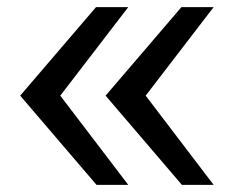

<svg xmlns="http://www.w3.org/2000/svg" viewBox="-20 -518 675 538"><path d="M489.7 0 275.9 -250 488.3 -498H578.6L388.2 -250L578.6 0ZM250.5 0 36.6 -250 249 -498H339.4L148.9 -250L339.4 0Z"/></svg>

Font: Andika Basic
Style: Regular
Weight: 400
Designer: Annie Olsen & Victor Gaultney
Foundry: SIL International
Version: Version 1.000